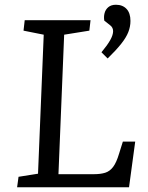

<svg xmlns="http://www.w3.org/2000/svg" viewBox="-20 -788 623 808"><path d="M58 -44 140 -57 164 -642 79 -659 84 -703H361L356 -659L250 -642L226 -55H376Q403 -55 422.5 -61Q442 -67 456 -85.5Q470 -104 481 -141L497 -192H549L523 0H52ZM433 -542 407 -568Q432 -598 444 -619.5Q456 -641 456 -657Q456 -664 453 -670.5Q450 -677 442 -683L419 -701Q416 -717 420 -732.5Q424 -748 436 -758Q448 -768 468 -768Q496 -768 512.5 -750.5Q529 -733 529 -700Q529 -676 520 -653Q511 -630 489.5 -603Q468 -576 433 -542Z"/></svg>

Font: Literata 18pt
Style: Italic
Weight: 400
Italic angle: -2°
Designer: Latin by Veronika Burian and Jose Scaglione. Greek by Irene Vlachou. Cyrillic by Vera Evstafieva
Foundry: TypeTogether
Version: Version 3.103;gftools[0.9.29]